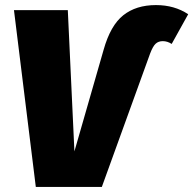

<svg xmlns="http://www.w3.org/2000/svg" viewBox="-20 -736 761 756"><path d="M35 -696H247L273 -140L388 -540Q415 -636 465.5 -676Q516 -716 594 -716Q667 -716 721 -680L656 -563Q639 -574 621 -574Q604 -574 593 -564Q582 -554 571 -525L381 0H121Z"/></svg>

Font: FiraGO Heavy
Style: Italic
Weight: 900
Italic angle: -8°
Designer: bBox Type GmbH
Foundry: bBox Type GmbH
Version: Version 1.001